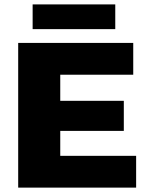

<svg xmlns="http://www.w3.org/2000/svg" viewBox="-20 -856 685 876"><path d="M63 0V-660.2H587.9V-515.1H254.9V-396H544.9V-258.8H254.9V-145H601.1V0ZM128.9 -723.1V-835.9H505.9V-723.1Z"/></svg>

Font: Human Sans Black
Style: Regular
Weight: 800
Designer: Tim Radville
Foundry: Continuum
Version: Version 1.000;FEAKit 1.0